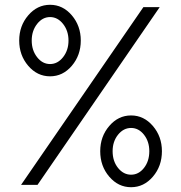

<svg xmlns="http://www.w3.org/2000/svg" viewBox="-20 -780 763 810"><path d="M283 -502.4Q245.1 -458 191.2 -458Q137.2 -458 99.1 -502.4Q61 -546.9 61 -608.9Q61 -670.9 99.1 -715.3Q137.2 -759.8 191.2 -759.8Q245.1 -759.8 283 -715.3Q320.8 -670.9 320.8 -608.9Q320.8 -546.9 283 -502.4ZM585 -750H653.8L138.2 0H68.8ZM136.5 -538.8Q159.2 -509.8 191.2 -509.8Q223.1 -509.8 246.1 -538.8Q269 -567.9 269 -608.9Q269 -649.9 246.1 -679Q223.1 -708 191.2 -708Q159.2 -708 136.5 -679Q113.8 -649.9 113.8 -608.9Q113.8 -567.9 136.5 -538.8ZM402.8 -142.1Q402.8 -204.1 440.9 -248.5Q479 -293 533 -293Q586.9 -293 625 -248.5Q663.1 -204.1 663.1 -142.1Q663.1 -79.1 625 -34.7Q586.9 9.8 533 9.8Q479 9.8 440.9 -34.7Q402.8 -79.1 402.8 -142.1ZM609.9 -142.1Q609.9 -183.1 587.4 -211.7Q564.9 -240.2 533 -240.2Q501 -240.2 478 -211.7Q455.1 -183.1 455.1 -142.1Q455.1 -100.1 478 -71.5Q501 -43 533 -43Q564.9 -43 587.4 -71.5Q609.9 -100.1 609.9 -142.1Z"/></svg>

Font: Oakes Grotesk
Style: Light
Weight: 300
Designer: Samuel Oakes
Foundry: Samuel Oakes
Version: Version 1.0 | wf-rip DC20170320